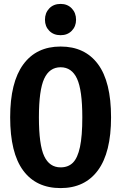

<svg xmlns="http://www.w3.org/2000/svg" viewBox="-20 -946 620 982"><path d="M548 -346Q548 -166 481 -75Q414 16 290 16Q165 16 98.5 -74Q32 -164 32 -346Q32 -525 99 -616.5Q166 -708 290 -708Q414 -708 481 -618Q548 -528 548 -346ZM179 -346Q179 -205 206 -147.5Q233 -90 290 -90Q329 -90 353 -114Q377 -138 389 -194Q401 -250 401 -346Q401 -485 374 -543.5Q347 -602 290 -602Q233 -602 206 -543.5Q179 -485 179 -346ZM369 -845Q369 -811 347 -788.5Q325 -766 290 -766Q254 -766 232 -788.5Q210 -811 210 -845Q210 -880 232 -903Q254 -926 290 -926Q325 -926 347 -903Q369 -880 369 -845Z"/></svg>

Font: Fira Sans Extra Condensed SemiBold
Style: Regular
Weight: 600
Width: 1
Designer: Carrois Corporate & Edenspiekermann AG
Foundry: Carrois Corporate GbR & Edenspiekermann AG
Version: Version 4.203